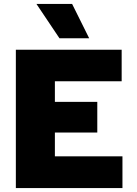

<svg xmlns="http://www.w3.org/2000/svg" viewBox="-20 -949 690 969"><path d="M60 0V-698H594V-539H257V-435H471V-280H257V-160H598V0ZM430 -756H280L164 -929H344Z"/></svg>

Font: Azeret Mono ExtraBold
Style: Regular
Weight: 800
Designer: Martin Vácha
Foundry: Displaay
Version: Version 1.002